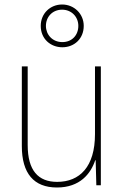

<svg xmlns="http://www.w3.org/2000/svg" viewBox="-20 -823 553 853"><path d="M257 -613C310 -613 352 -651 352 -708C352 -762 309 -803 256 -803C204 -803 161 -764 161 -708C161 -650 205 -613 257 -613ZM257 -636C213 -636 184 -669 184 -708C184 -748 213 -780 256 -780C297 -780 328 -749 328 -708C328 -667 300 -636 257 -636ZM428 -528H402V-227C402 -82 334 -15 234 -15C150 -15 103 -65 103 -179V-528H77V-174C77 -53 130 10 233 10C335 10 383 -51 403 -111H405L408 0H428Z"/></svg>

Font: Noto Sans Sinhala SemiCondensed Thin
Style: Regular
Weight: 100
Width: 4
Designer: Jelle Bosma - Monotype Design Team
Foundry: Monotype Imaging Inc.
Version: Version 2.006